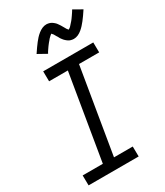

<svg xmlns="http://www.w3.org/2000/svg" viewBox="-235 -1067 1001 1162"><g transform="rotate(-30 266.0 -486.0)"><path d="M376 0H26L25 -70H166L265 -665H134L133 -735H483L484 -665H343L244 -70H375ZM212 -812 151 -846Q163 -864 173.5 -879Q184 -894 193.5 -906Q203 -918 212 -928Q221 -938 234 -948.5Q247 -959 261.5 -965.5Q276 -972 292 -972Q297 -972 302 -971Q307 -970 311 -969Q315 -968 319.5 -966Q324 -964 328 -961.5Q332 -959 335.5 -956Q339 -953 342.5 -950Q346 -947 349 -943.5Q352 -940 354.5 -936Q357 -932 360 -928Q363 -924 365 -920.5Q367 -917 369 -913.5Q371 -910 374 -905Q377 -900 379.5 -895.5Q382 -891 384 -887.5Q386 -884 390 -880Q394 -876 394 -875H391Q391 -876 395.5 -878Q400 -880 403 -882.5Q406 -885 409.5 -888.5Q413 -892 414.5 -894Q416 -896 418 -898Q420 -900 422 -902.5Q424 -905 426.5 -907.5Q429 -910 431 -912.5Q433 -915 435.5 -918Q438 -921 440.5 -924.5Q443 -928 445.5 -931.5Q448 -935 450.5 -938.5Q453 -942 455.5 -946Q458 -950 461 -954Q464 -958 466.5 -962.5Q469 -967 472 -972L532 -938Q520 -920 510 -905.5Q500 -891 490 -878.5Q480 -866 471 -856Q462 -846 449.5 -835.5Q437 -825 422.5 -818.5Q408 -812 392 -812Q387 -812 382 -813Q377 -814 372.5 -815Q368 -816 364 -818Q360 -820 356 -822.5Q352 -825 348.5 -828Q345 -831 341.5 -834Q338 -837 335 -840.5Q332 -844 329 -848Q326 -852 323 -856Q320 -860 318.5 -863.5Q317 -867 315 -870.5Q313 -874 309.5 -879Q306 -884 304 -888.5Q302 -893 299.5 -896.5Q297 -900 293 -904Q289 -908 290 -909H293L288 -907Q284 -904 281 -901.5Q278 -899 274.5 -895.5Q271 -892 269 -890Q267 -888 265 -886Q263 -884 261.5 -881.5Q260 -879 257.5 -876.5Q255 -874 253 -871.5Q251 -869 248.5 -866Q246 -863 243.5 -859.5Q241 -856 238.5 -853Q236 -850 233.5 -846Q231 -842 228 -838Q225 -834 222.5 -830Q220 -826 217 -821.5Q214 -817 212 -812Z"/></g></svg>

Font: Iosevka Oblique
Style: Regular
Weight: 400
Italic angle: -9°
Monospace: yes
Designer: Belleve Invis
Foundry: Belleve Invis
Version: Version 32.5.0; ttfautohint (v1.8.4)